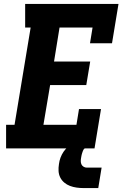

<svg xmlns="http://www.w3.org/2000/svg" viewBox="-20 -755 640 977"><path d="M11 0V-120H54L136 -615H108V-735H583L550 -535H438L451 -615H283L255 -442H439L419 -322H235L201 -120H369L382 -200H494L461 0ZM405 202Q387 202 369.5 199.5Q352 197 336 191Q320 185 307 174Q294 163 286.5 148Q279 133 278 115.5Q277 98 280 80Q282 63 288 47Q294 31 303.5 17Q313 3 326.5 -8.5Q340 -20 355.5 -27Q371 -34 387.5 -37Q404 -40 420 -40L414 0Q409 0 406.5 4Q404 8 402 12.5Q400 17 399 21Q398 25 396.5 29Q395 33 394.5 37.5Q394 42 393 46Q391 55 391 64.5Q391 74 394.5 81.5Q398 89 405.5 93.5Q413 98 422 98H497L480 202Z"/></svg>

Font: Iosevka Slab Heavy Extended
Style: Italic
Weight: 900
Width: 7
Italic angle: -9°
Monospace: yes
Designer: Belleve Invis
Foundry: Belleve Invis
Version: Version 11.1.0; ttfautohint (v1.8.3)